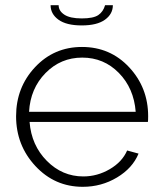

<svg xmlns="http://www.w3.org/2000/svg" viewBox="-20 -710 623 740"><path d="M175 -690H206Q206 -668 228 -653.5Q250 -639 295 -639Q340 -639 359 -652Q378 -665 385 -690H415Q415 -656 384.5 -634Q354 -612 295 -612Q236 -612 205.5 -634Q175 -656 175 -690ZM299 10Q191 10 116.5 -70Q42 -150 42 -262Q42 -373 115 -451Q188 -529 296 -529Q405 -529 478 -450.5Q551 -372 551 -262Q551 -245 550 -240H94Q101 -150 160.5 -90Q220 -30 301 -30Q355 -30 403 -58Q451 -86 470 -130L514 -118Q491 -62 431 -26Q371 10 299 10ZM92 -279H503Q496 -370 438 -429Q380 -488 297 -488Q214 -488 155.5 -428.5Q97 -369 92 -279Z"/></svg>

Font: Raleway-v4020 Light
Style: Regular
Weight: 300
Designer: Matt McInerney, Pablo Impallari, Rodrigo Fuenzalida
Foundry: Matt McInerney, Pablo Impallari, Rodrigo Fuenzalida
Version: Version 4.020;PS 004.020;hotconv 1.0.88;makeotf.lib2.5.64775